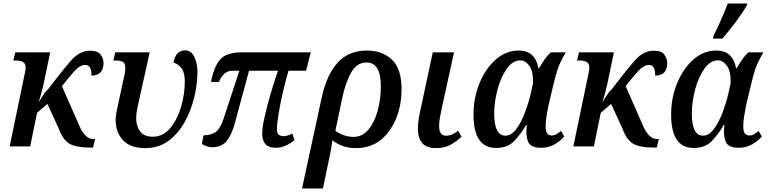

<svg xmlns="http://www.w3.org/2000/svg" viewBox="-20 -834 4378 1094"><path d="M522 -42H512Q462 -41 427 -129L333 -343Q366 -386 400.5 -425Q435 -464 465 -464Q503 -464 501 -403Q570 -404 570 -476Q570 -499 554 -522Q538 -545 494 -545Q435 -545 387.5 -492Q340 -439 255 -327L236 -307L199 -250Q208 -274 216 -305Q224 -336 227 -349L266 -536H67L56 -489H74Q126 -489 126 -450Q126 -436 123 -423.5Q120 -411 116 -390L35 0H152L191 -191L250 -242L314 -103Q338 -37 376 -15Q414 7 499 7H510Z M808 10Q884 10 940 -31.5Q996 -73 1032.5 -139Q1069 -205 1087 -280.5Q1105 -356 1105 -424Q1105 -474 1087 -510.5Q1069 -547 1035 -547Q980 -547 969 -477Q995 -470 1014 -445.5Q1033 -421 1033 -370Q1033 -297 1011.5 -224.5Q990 -152 949.5 -103.5Q909 -55 851 -55Q801 -55 778.5 -85Q756 -115 756 -159Q756 -172 757.5 -186Q759 -200 763 -220L833 -536H637L626 -489H643Q665 -489 679.5 -481.5Q694 -474 694 -448Q694 -432 690.5 -413Q687 -394 683 -379L652 -235Q645 -204 642 -187Q639 -170 639 -150Q639 -80 681 -35Q723 10 808 10Z M1549 8Q1580 8 1606 -3.5Q1632 -15 1658 -35L1646 -73Q1616 -58 1595 -58Q1582 -58 1570 -65Q1558 -72 1558 -99Q1558 -128 1567.5 -186.5Q1577 -245 1592.5 -311.5Q1608 -378 1624 -431H1724L1751 -536H1359Q1273 -536 1236.5 -497Q1200 -458 1182 -367H1228Q1237 -394 1257 -412.5Q1277 -431 1303 -431H1344L1253 -155Q1233 -96 1205.5 -79.5Q1178 -63 1140 -63L1130 -14Q1161 5 1188 5Q1244 5 1273 -32.5Q1302 -70 1319 -135L1399 -431H1564Q1543 -372 1522.5 -301.5Q1502 -231 1488 -169.5Q1474 -108 1474 -74Q1474 8 1549 8Z M1701 240H1820L1859 53Q1865 26 1868 5.5Q1871 -15 1874 -35Q1898 -15 1932 -2.5Q1966 10 2010 10Q2127 10 2197.5 -87.5Q2268 -185 2268 -327Q2268 -443 2213 -494.5Q2158 -546 2070 -546Q1967 -546 1904 -477Q1841 -408 1813 -278ZM1995 -54Q1939 -54 1891 -89L1928 -266Q1947 -360 1980 -419Q2013 -478 2068 -478Q2150 -478 2150 -343Q2150 -272 2132.5 -205.5Q2115 -139 2080 -96.5Q2045 -54 1995 -54Z M2463 10Q2512 10 2546 -8.5Q2580 -27 2610 -55L2590 -89Q2574 -76 2558 -68.5Q2542 -61 2521 -61Q2482 -61 2482 -116Q2482 -136 2486 -160Q2490 -184 2496 -212L2567 -536H2446L2376 -209Q2370 -183 2365.5 -155Q2361 -127 2361 -102Q2361 10 2463 10Z M2806 9Q2873 9 2911 -31.5Q2949 -72 2978 -122H2982Q2974 -66 2988 -29Q3002 8 3062 8Q3105 8 3138 -10.5Q3171 -29 3195 -56L3177 -88Q3163 -77 3150.5 -69.5Q3138 -62 3123 -62Q3109 -62 3099 -72.5Q3089 -83 3089 -116Q3089 -137 3093.5 -167.5Q3098 -198 3105 -233L3131 -342Q3145 -403 3158 -441.5Q3171 -480 3204 -536H3119Q3097 -516 3081.5 -493Q3066 -470 3051 -445H3048Q3030 -546 2935 -546Q2863 -546 2805 -495Q2747 -444 2712.5 -360.5Q2678 -277 2678 -181Q2678 9 2806 9ZM2860 -61Q2796 -61 2796 -187Q2796 -254 2815 -324.5Q2834 -395 2867.5 -442.5Q2901 -490 2945 -490Q2974 -490 2996.5 -458.5Q3019 -427 3017 -360L3003 -296Q2993 -252 2972.5 -196.5Q2952 -141 2923.5 -101Q2895 -61 2860 -61Z M3734 -42H3724Q3674 -41 3639 -129L3545 -343Q3578 -386 3612.5 -425Q3647 -464 3677 -464Q3715 -464 3713 -403Q3782 -404 3782 -476Q3782 -499 3766 -522Q3750 -545 3706 -545Q3647 -545 3599.5 -492Q3552 -439 3467 -327L3448 -307L3411 -250Q3420 -274 3428 -305Q3436 -336 3439 -349L3478 -536H3279L3268 -489H3286Q3338 -489 3338 -450Q3338 -436 3335 -423.5Q3332 -411 3328 -390L3247 0H3364L3403 -191L3462 -242L3526 -103Q3550 -37 3588 -15Q3626 7 3711 7H3722Z M3932 9Q3999 9 4037 -31.5Q4075 -72 4104 -122H4108Q4100 -66 4114 -29Q4128 8 4188 8Q4231 8 4264 -10.5Q4297 -29 4321 -56L4303 -88Q4289 -77 4276.5 -69.5Q4264 -62 4249 -62Q4235 -62 4225 -72.5Q4215 -83 4215 -116Q4215 -137 4219.5 -167.5Q4224 -198 4231 -233L4257 -342Q4271 -403 4284 -441.5Q4297 -480 4330 -536H4245Q4223 -516 4207.5 -493Q4192 -470 4177 -445H4174Q4156 -546 4061 -546Q3989 -546 3931 -495Q3873 -444 3838.5 -360.5Q3804 -277 3804 -181Q3804 9 3932 9ZM3986 -61Q3922 -61 3922 -187Q3922 -254 3941 -324.5Q3960 -395 3993.5 -442.5Q4027 -490 4071 -490Q4100 -490 4122.5 -458.5Q4145 -427 4143 -360L4129 -296Q4119 -252 4098.5 -196.5Q4078 -141 4049.5 -101Q4021 -61 3986 -61ZM4042 -614H4096Q4131 -654 4170 -706Q4209 -758 4234 -801L4238 -814H4127Q4088 -714 4045 -629Z"/></svg>

Font: Noto Serif SemiCondensed Semi
Style: Italic
Weight: 600
Width: 4
Italic angle: -12°
Designer: Monotype Design Team
Foundry: Monotype Imaging Inc.
Version: Version 1.901